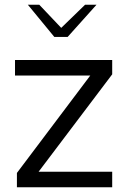

<svg xmlns="http://www.w3.org/2000/svg" viewBox="-20 -786 534 806"><path d="M51 0V-60L359 -469H43V-534H451V-474L142 -65H451V0ZM208 -631 97 -766H145L237 -669L337 -766H385L264 -631Z"/></svg>

Font: Exo Thin
Style: Regular
Weight: 400
Version: Version 2.000